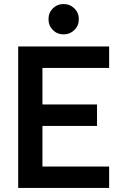

<svg xmlns="http://www.w3.org/2000/svg" viewBox="-20 -930 600 950"><path d="M70 -700H520V-594H190V-413H460V-307H190V-106H520V0H70ZM295 -760Q263 -760 241.5 -781.5Q220 -803 220 -835Q220 -867 241.5 -888.5Q263 -910 295 -910Q326 -910 348 -888.5Q370 -867 370 -835Q370 -803 348 -781.5Q326 -760 295 -760Z"/></svg>

Font: PT Root UI Web Bold
Style: Regular
Weight: 700
Designer: Vitaly Kuzmin
Foundry: ParaType Ltd.
Version: Version 1.000W